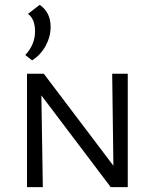

<svg xmlns="http://www.w3.org/2000/svg" viewBox="-20 -769 589 789"><path d="M112 -521 84 -543Q124 -586 124 -640Q124 -691 95 -712L143 -749Q188 -719 188 -658Q188 -618 167.5 -580.5Q147 -543 112 -521ZM441 -466H505V0H435L150 -377L156 0H91V-466H160L446 -88Z"/></svg>

Font: EauTestSC
Style: Regular
Weight: 400
Designer: Christian Thalmann (Catharsis Fonts)
Version: Version 0.001;PS 000.001;hotconv 1.0.88;makeotf.lib2.5.64775